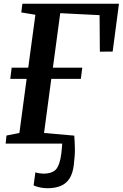

<svg xmlns="http://www.w3.org/2000/svg" viewBox="-20 -763 652 1020"><path d="M232 237Q211.5 237 191.2 232.5Q171 228 158.5 222L168 152.5Q178.5 156 191.2 157.8Q204 159.5 210.5 159.5Q250 159.5 270.8 143.2Q291.5 127 301 81Q304 67.5 305.8 52Q307.5 36.5 308.8 22.5Q310 8.5 310.5 0H10L14.5 -43L83 -56.5L121.5 -344H34.5L42 -403.5H130L168 -684.5L93 -697L99 -743H612L578.5 -489L510.5 -488.5L509 -682.5L300 -693L261 -403.5H417L409.5 -344H252.5L214 -56.5L374.5 -42.5Q377 -12.5 377.8 24.8Q378.5 62 372 114Q366.5 159.5 348.5 186.5Q330.5 213.5 301.2 225.2Q272 237 232 237Z"/></svg>

Font: Merriweather 24pt SemiBold
Style: Italic
Weight: 600
Italic angle: -7.8°
Version: Version 2.101